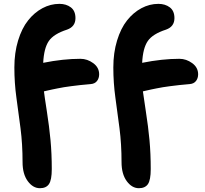

<svg xmlns="http://www.w3.org/2000/svg" viewBox="-20 -780 1072 1005"><path d="M189 205.1Q152.3 205.1 125.2 168Q98.1 130.9 98.1 68.8Q98.1 -25.4 87.4 -108.4Q76.7 -191.4 65.9 -268.8Q55.2 -346.2 55.2 -426.8Q55.2 -503.9 74.7 -567.9Q94.2 -631.8 127 -673.1Q159.7 -714.4 202.1 -737.1Q244.6 -759.8 291 -759.8Q326.7 -759.8 350.8 -741.5Q375 -723.1 375 -685.1Q375 -640.6 331.1 -625Q261.2 -602.5 235.6 -565.4Q210 -528.3 206.1 -451.2Q311 -472.2 400.9 -472.2Q437 -472.2 468 -449.5Q499 -426.8 499 -391.1Q499 -370.1 487.5 -355.7Q476.1 -341.3 454.1 -339.8Q425.8 -337.4 400.4 -334.7Q375 -332 352.3 -328.9Q329.6 -325.7 314.7 -323.5Q299.8 -321.3 280.3 -317.1Q260.7 -313 254.2 -311.8Q247.6 -310.5 229.2 -306.2Q210.9 -301.8 210 -301.8Q212.4 -279.8 225.1 -198.5Q237.8 -117.2 244.4 -46.6Q251 23.9 251 105Q251 162.1 236.3 183.6Q221.7 205.1 189 205.1ZM707 205.1Q670.4 205.1 643.3 168Q616.2 130.9 616.2 68.8Q616.2 -25.4 605.5 -108.4Q594.7 -191.4 584 -268.8Q573.2 -346.2 573.2 -426.8Q573.2 -503.9 592.8 -567.9Q612.3 -631.8 645 -673.1Q677.7 -714.4 720.2 -737.1Q762.7 -759.8 809.1 -759.8Q844.7 -759.8 868.9 -741.5Q893.1 -723.1 893.1 -685.1Q893.1 -640.6 849.1 -625Q779.3 -602.5 753.7 -565.4Q728 -528.3 724.1 -451.2Q829.1 -472.2 918.9 -472.2Q955.1 -472.2 986.1 -449.5Q1017.1 -426.8 1017.1 -391.1Q1017.1 -370.1 1005.6 -355.7Q994.1 -341.3 972.2 -339.8Q943.8 -337.4 918.5 -334.7Q893.1 -332 870.4 -328.9Q847.7 -325.7 832.8 -323.5Q817.9 -321.3 798.3 -317.1Q778.8 -313 772.2 -311.8Q765.6 -310.5 747.3 -306.2Q729 -301.8 728 -301.8Q730.5 -279.8 743.2 -198.5Q755.9 -117.2 762.5 -46.6Q769 23.9 769 105Q769 162.1 754.4 183.6Q739.7 205.1 707 205.1Z"/></svg>

Font: Shantell Sans Irregular
Style: Bold
Weight: 700
Designer: Stephen Nixon, Anya Danilova, Shantell Martin
Foundry: Arrow Type
Version: Version 1.006;[9816181b4]